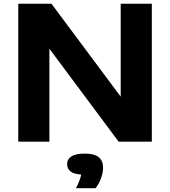

<svg xmlns="http://www.w3.org/2000/svg" viewBox="-20 -760 912 1030"><path d="M78 0V-740H256L627.5 -241.5V-740H794.5V0H616.5L245 -498.5V0ZM387.5 249.5Q410 207 415.5 176.5Q374.5 173.5 357.2 158.8Q340 144 340 121Q340 94 363 79Q386 64 436 64Q486.5 64 509.8 83.5Q533 103 533 139Q533 166 522 196.2Q511 226.5 492.5 249.5Z"/></svg>

Font: Encode Sans Expanded Expanded
Style: Bold
Weight: 700
Width: 7
Designer: Multiple Designers
Foundry: Impallari Type
Version: Version 3.000; ttfautohint (v1.8.3) -l 8 -r 50 -G 200 -x 14 